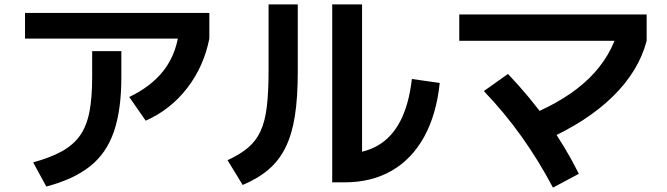

<svg xmlns="http://www.w3.org/2000/svg" viewBox="-20 -793 3040 875"><path d="M131 -53Q211 -75 263 -104Q315 -133 345 -176Q375 -219 387.5 -283Q400 -347 400 -440V-560H533V-440Q533 -292 499 -193Q465 -94 389.5 -34.5Q314 25 191 57ZM94 -617V-734H934V-617ZM569 -351Q669 -399 724.5 -470Q780 -541 794 -638L934 -617Q909 -490 833 -391.5Q757 -293 644 -243Z M1494 38V-773H1630V-23L1550 -93Q1639 -93 1703 -130.5Q1767 -168 1805.5 -243.5Q1844 -319 1857 -433L1984 -415Q1969 -271 1913 -169.5Q1857 -68 1765 -15Q1673 38 1550 38ZM1017 -63Q1074 -89 1110.5 -120Q1147 -151 1167.5 -195.5Q1188 -240 1196 -307Q1204 -374 1204 -473V-773H1337V-463Q1337 -349 1324 -265.5Q1311 -182 1282 -122.5Q1253 -63 1205 -21.5Q1157 20 1086 50Z M2394 -268Q2566 -339 2666 -437.5Q2766 -536 2800 -666L2927 -607Q2891 -469 2772.5 -353Q2654 -237 2463 -153ZM2500 62Q2435 -61 2357 -170.5Q2279 -280 2185 -378L2295 -456Q2396 -350 2476 -237.5Q2556 -125 2618 -1ZM2073 -607V-727H2927V-607Z"/></svg>

Font: M PLUS 1 Code
Style: Regular
Weight: 400
Designer: Coji Morishita
Foundry: UNDERFOREST DESIGN
Version: Version 1.005